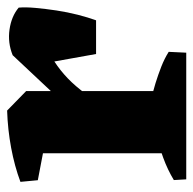

<svg xmlns="http://www.w3.org/2000/svg" viewBox="-22 -516 538 534"><g transform="rotate(-90 247.0 -249.0)"><path d="M87.8 0V-445.5L206.5 -498.2L260.8 -445.2V0ZM206.2 -204.5 183.2 -294 360.5 -482.8Q395.2 -496.8 432 -491.5Q468.8 -486.2 492.8 -466Q494.5 -447 492 -419.4Q489.5 -391.8 484.9 -361Q480.2 -330.2 472.9 -301.5Q465.5 -272.8 457.5 -250.8H363.8L343 -366.8Q318 -350.5 296.1 -329.5Q274.2 -308.5 252.2 -278.5Q230.2 -248.5 206.2 -204.5ZM12.8 -412.8 8.2 -461.2Q51.8 -477.5 102.8 -487Q153.8 -496.5 206.5 -498.2L206 -427.5L129.8 -390.5ZM15.2 0 13.2 -34.5Q41.8 -51.8 75.2 -64Q108.8 -76.2 136.8 -82.8L127.2 0ZM214 0 239 -97Q259.8 -92.5 282.9 -85.4Q306 -78.2 328.6 -69.4Q351.2 -60.5 369.8 -48.8L367.5 0Z"/></g></svg>

Font: Eczar
Style: Regular
Weight: 400
Designer: Vaibhav Singh
Foundry: Rosetta Type Foundry
Version: Version 2.000